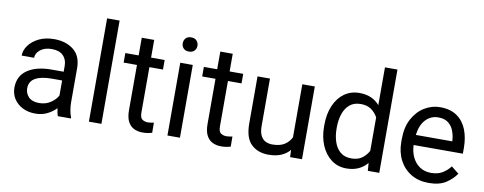

<svg xmlns="http://www.w3.org/2000/svg" viewBox="-64 -1057 3458 1373"><g transform="rotate(10 1665.0 -370.0)"><path d="M395 0Q390.6 -9.8 387.5 -24.7Q384.3 -39.6 382.3 -55.7Q356.9 -28.8 318.8 -9.5Q280.8 9.8 231.9 9.8Q178.2 9.8 137.9 -11.2Q97.7 -32.2 75.4 -67.6Q53.2 -103 53.2 -147Q53.2 -231.9 117.7 -276.1Q182.1 -320.3 291 -320.3H380.4V-362.3Q380.4 -409.2 352.3 -437.3Q324.2 -465.3 269 -465.3Q217.8 -465.3 186.3 -440.2Q154.8 -415 154.8 -381.8H64.5Q64.5 -419.9 90.3 -455.8Q116.2 -491.7 163.3 -514.9Q210.4 -538.1 274.4 -538.1Q360.4 -538.1 415.5 -494.1Q470.7 -450.2 470.7 -361.3V-115.2Q470.7 -88.9 475.3 -59.1Q480 -29.3 489.3 -7.8V0ZM245.1 -69.3Q293.9 -69.3 329.8 -93.8Q365.7 -118.2 380.4 -147.9V-256.8H305.7Q228 -256.8 186 -232.7Q144 -208.5 144 -159.2Q144 -121.6 169.4 -95.5Q194.8 -69.3 245.1 -69.3Z M710.9 -750V0H620.1V-750Z M1077.1 -528.3V-459H978.5V-130.9Q978.5 -90.3 996.3 -79.1Q1014.2 -67.9 1036.6 -67.9Q1047.9 -67.9 1060.3 -70.1Q1072.8 -72.3 1079.1 -73.7L1079.6 0Q1068.8 3.4 1051.5 6.6Q1034.2 9.8 1009.8 9.8Q976.6 9.8 948.7 -3.4Q920.9 -16.6 904.5 -47.6Q888.2 -78.6 888.2 -131.3V-459H791.5V-528.3H888.2V-656.7H978.5V-528.3Z M1183.6 -668.5Q1183.6 -690.4 1197 -705.6Q1210.4 -720.7 1236.8 -720.7Q1262.7 -720.7 1276.6 -705.6Q1290.5 -690.4 1290.5 -668.5Q1290.5 -647.5 1276.6 -632.6Q1262.7 -617.7 1236.8 -617.7Q1210.4 -617.7 1197 -632.6Q1183.6 -647.5 1183.6 -668.5ZM1281.2 -528.3V0H1190.4V-528.3Z M1647.5 -528.3V-459H1548.8V-130.9Q1548.8 -90.3 1566.7 -79.1Q1584.5 -67.9 1606.9 -67.9Q1618.2 -67.9 1630.6 -70.1Q1643.1 -72.3 1649.4 -73.7L1649.9 0Q1639.2 3.4 1621.8 6.6Q1604.5 9.8 1580.1 9.8Q1546.9 9.8 1519 -3.4Q1491.2 -16.6 1474.9 -47.6Q1458.5 -78.6 1458.5 -131.3V-459H1361.8V-528.3H1458.5V-656.7H1548.8V-528.3Z M2081.1 0 2079.1 -52.2Q2054.7 -22.9 2016.6 -6.6Q1978.5 9.8 1924.8 9.8Q1847.2 9.8 1799.3 -36.1Q1751.5 -82 1751.5 -187.5V-528.3H1841.8V-186.5Q1841.8 -139.2 1855.7 -113Q1869.6 -86.9 1892.1 -76.9Q1914.6 -66.9 1939 -66.9Q1994.1 -66.9 2027.3 -87.9Q2060.5 -108.9 2076.7 -143.6V-528.3H2167.5V0Z M2282.2 -258.3V-268.6Q2282.2 -349.1 2308.3 -409.9Q2334.5 -470.7 2381.3 -504.4Q2428.2 -538.1 2491.2 -538.1Q2539.1 -538.1 2575.4 -522Q2611.8 -505.9 2637.7 -475.6V-750H2728.5V0H2645.5L2641.1 -56.6Q2615.2 -24.9 2577.6 -7.6Q2540 9.8 2490.2 9.8Q2428.2 9.8 2381.3 -25.1Q2334.5 -60.1 2308.3 -120.6Q2282.2 -181.2 2282.2 -258.3ZM2373 -268.6V-258.3Q2373 -206.1 2387.7 -162.4Q2402.3 -118.7 2433.1 -92.8Q2463.9 -66.9 2512.7 -66.9Q2560.1 -66.9 2589.8 -88.4Q2619.6 -109.9 2637.7 -143.6V-386.7Q2620.1 -419.4 2590.1 -440.7Q2560.1 -461.9 2513.7 -461.9Q2464.4 -461.9 2433.3 -435.5Q2402.3 -409.2 2387.7 -365.2Q2373 -321.3 2373 -268.6Z M3087.9 9.8Q3014.2 9.8 2959.7 -22.9Q2905.3 -55.7 2875.2 -113.5Q2845.2 -171.4 2845.2 -245.6V-266.1Q2845.2 -352.5 2878.2 -413.3Q2911.1 -474.1 2964.1 -506.1Q3017.1 -538.1 3076.2 -538.1Q3151.9 -538.1 3200 -504.2Q3248 -470.2 3270.8 -411.9Q3293.5 -353.5 3293.5 -279.3V-238.8H2936Q2937.5 -190.4 2956.5 -150.6Q2975.6 -110.8 3010 -87.4Q3044.4 -64 3092.8 -64Q3140.6 -64 3173.8 -83.5Q3207 -103 3231.9 -135.7L3286.6 -92.3Q3261.2 -53.2 3213.9 -21.7Q3166.5 9.8 3087.9 9.8ZM3076.2 -463.9Q3022.5 -463.9 2985.4 -424.8Q2948.2 -385.7 2939 -312.5H3203.1V-319.3Q3201.2 -354.5 3188.7 -387.7Q3176.3 -420.9 3149.4 -442.4Q3122.6 -463.9 3076.2 -463.9Z"/></g></svg>

Font: Vazirmatn RD UI FD
Style: Regular
Weight: 400
Designer: Saber Rastikerdar
Foundry: Saber Rastikerdar
Version: Version 33.003